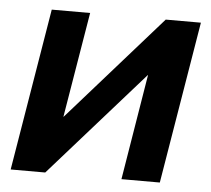

<svg xmlns="http://www.w3.org/2000/svg" viewBox="-43 -562 669 608"><g transform="rotate(5 291.5 -258.0)"><path d="M486.3 0H364.3L419.4 -335.4H418.5L122.1 0H12.2L97.7 -515.6H219.7L164.1 -181.2H165L460 -515.6H571.8Z"/></g></svg>

Font: Inter Display SemiBold
Style: Italic
Weight: 600
Italic angle: -9.39999°
Designer: Rasmus Andersson
Foundry: rsms
Version: Version 4.000;git-a52131595